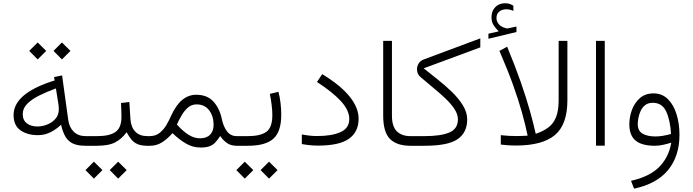

<svg xmlns="http://www.w3.org/2000/svg" viewBox="-20 -886 4212 1167"><path d="M305.2 -576.7 356.4 -627.9 408.2 -576.7 356.4 -524.9ZM157.7 -576.7 209 -627.9 260.7 -576.7 209 -524.9ZM62.5 -186.5Q62.5 -319.8 312 -397L308.6 -417.5L357.4 -427.7L395 -155.8Q401.4 -111.3 428.7 -85Q456.1 -58.6 501.5 -58.6H516.6V0H499.5Q449.2 0 420.2 -15.1Q391.1 -30.3 375.7 -58.8Q360.4 -87.4 351.1 -127.9Q324.7 -102.1 288.8 -83.3Q252.9 -64.5 210.4 -64.5Q146.5 -64.5 104.5 -94Q62.5 -123.5 62.5 -186.5ZM319.8 -348.6Q262.7 -327.6 217 -304.7Q171.4 -281.7 144.8 -254.4Q118.2 -227.1 118.2 -192.4Q118.2 -155.3 143.3 -136.2Q168.5 -117.2 207.5 -117.2Q236.3 -117.2 266.4 -128.9Q296.4 -140.6 316.9 -163.8Q337.4 -187 337.4 -220.7Q337.4 -236.8 335.4 -251Z M891.1 0H876.5Q837.9 0 815.2 -10.3Q792.5 -20.5 777.8 -39.1Q763.2 -57.6 749.5 -82.5Q722.2 -43.9 682.4 -22Q642.6 0 569.8 0H497.1V-58.6H570.8Q645.5 -58.6 681.6 -83.7Q717.8 -108.9 718.3 -174.3Q718.3 -195.3 717.3 -217.5Q716.3 -239.7 715.3 -259.8L766.1 -266.1L772.9 -160.6Q776.4 -112.8 802.5 -85.7Q828.6 -58.6 876.5 -58.6H891.1ZM647 147.9 698.2 96.7 750 147.9 698.2 199.7ZM499.5 147.9 550.8 96.7 602.5 147.9 550.8 199.7Z M1028.3 -76.7Q998.5 -42.5 965.3 -21.2Q932.1 0 892.1 0H871.6V-58.6H889.6Q925.3 -58.6 950 -78.1Q974.6 -97.7 991.2 -126Q1007.8 -154.3 1019 -180.2Q1050.3 -249 1088.4 -279.5Q1126.5 -310.1 1172.4 -310.1Q1239.7 -310.1 1277.3 -268.6Q1314.9 -227.1 1328.1 -163.1Q1337.9 -116.2 1360.1 -87.4Q1382.3 -58.6 1418.9 -58.6H1433.6V0H1418.9Q1383.8 0 1360.4 -16.1Q1336.9 -32.2 1318.4 -59.1Q1303.2 -36.1 1288.8 -20.5Q1274.4 -4.9 1253.9 2.9Q1233.4 10.7 1199.7 10.7Q1151.9 10.7 1110.8 -13.2Q1069.8 -37.1 1028.3 -76.7ZM1055.2 -129.4Q1088.9 -90.8 1124 -68.1Q1159.2 -45.4 1195.8 -45.4Q1235.8 -45.4 1257.1 -67.4Q1278.3 -89.4 1278.3 -127.9Q1278.3 -179.7 1251.2 -215.6Q1224.1 -251.5 1174.8 -251.5Q1144.5 -251.5 1122.3 -232.2Q1100.1 -212.9 1083.7 -184.6Q1067.4 -156.2 1055.2 -129.4Z M1672.4 -328.1Q1681.6 -293.5 1685.5 -256.8Q1689.5 -220.2 1689.5 -188.5Q1689.5 -85.9 1641.8 -43Q1594.2 0 1486.8 0H1414.1V-58.6H1486.8Q1561 -58.6 1598.1 -84.2Q1635.3 -109.9 1635.3 -187Q1635.3 -213.9 1631.1 -248.3Q1627 -282.7 1620.1 -315.4ZM1564 147.9 1615.2 96.7 1667 147.9 1615.2 199.7ZM1416.5 147.9 1467.8 96.7 1519.5 147.9 1467.8 199.7Z M1814.5 -68.8Q1840.3 -64 1863 -61.5Q1885.7 -59.1 1906.7 -59.1Q1996.6 -59.1 2049.8 -83Q2103 -106.9 2103 -163.1Q2103 -215.8 2051.8 -271.5Q2000.5 -327.1 1906.7 -387.7L1938.5 -435.5Q2051.8 -366.2 2105.7 -298.3Q2159.7 -230.5 2159.7 -164.6Q2159.7 -84.5 2101.1 -42.7Q2042.5 -1 1913.1 -1Q1886.7 -1 1861.6 -3.7Q1836.4 -6.3 1814.5 -10.3Z M2489.3 0H2474.6Q2391.6 0 2350.3 -41.5Q2309.1 -83 2309.1 -183.1V-637.7H2362.3V-182.6Q2362.3 -116.7 2392.3 -87.6Q2422.4 -58.6 2474.6 -58.6H2489.3Z M2819.8 -159.2Q2819.3 -80.1 2761.2 -40Q2703.1 0 2560.5 0H2469.7V-58.6H2560.1Q2659.7 -58.6 2711.4 -80.8Q2763.2 -103 2763.2 -160.6Q2763.2 -191.4 2742.2 -223.4Q2721.2 -255.4 2687.3 -287.6Q2653.3 -319.8 2613 -352.8Q2572.8 -385.7 2534.7 -418.9Q2514.6 -435.5 2514.6 -465.3Q2514.6 -482.9 2524.4 -499.8Q2534.2 -516.6 2556.2 -524.9L2899.4 -652.8V-598.1L2555.2 -470.7Q2593.3 -439.9 2638.9 -404.1Q2684.6 -368.2 2725.8 -328.4Q2767.1 -288.6 2793.5 -245.8Q2819.8 -203.1 2819.8 -159.2Z M3011.2 -695.3Q2994.1 -712.4 2980.7 -732.2Q2967.3 -752 2967.3 -781.7Q2967.3 -814.5 2985.4 -836.9Q2997.1 -851.6 3014.2 -858.9Q3031.2 -866.2 3049.3 -866.2Q3066.9 -866.2 3077.6 -862.3Q3088.4 -858.4 3100.1 -851.6L3100.6 -819.8Q3078.1 -829.6 3056.2 -829.6Q3046.4 -829.6 3034.2 -826.2Q3022 -822.8 3012.7 -814Q3005.9 -808.1 3001.7 -798.6Q2997.6 -789.1 2997.6 -775.4Q2998 -756.8 3010.7 -740.2Q3023.4 -723.6 3049.3 -716.3Q3050.8 -715.8 3054 -714.6Q3057.1 -713.4 3062 -713.4Q3065.9 -713.4 3068.4 -713.9L3119.1 -724.6V-691.4L2948.7 -650.4V-681.2ZM3023.9 -64.5Q3048.8 -61.5 3072 -60.3Q3095.2 -59.1 3118.7 -59.1Q3136.7 -59.1 3153.6 -59.8Q3170.4 -60.5 3187 -61.5Q3173.8 -126 3152.8 -201.2Q3131.8 -276.4 3098.9 -368.7Q3065.9 -460.9 3015.6 -576.7L3062.5 -602.1Q3111.8 -482.9 3144.8 -388.4Q3177.7 -293.9 3199.5 -217Q3221.2 -140.1 3236.3 -72.8Q3281.7 -87.9 3312.7 -111.1Q3343.8 -134.3 3359.6 -173.8Q3375.5 -213.4 3375.5 -277.3V-637.7H3428.7V-276.9Q3428.7 -128.4 3352.5 -64.9Q3276.4 -1.5 3117.2 -1.5Q3088.9 -1.5 3065.7 -3.2Q3042.5 -4.9 3023.9 -7.3Z M3602.5 -637.7H3655.8V-0.5H3602.5Z M4060.1 -19Q4040.5 -12.7 4012.9 -6.3Q3985.4 0 3961.4 0Q3880.9 0 3843 -31.7Q3805.2 -63.5 3805.2 -129.9Q3805.2 -176.3 3821.5 -219.5Q3837.9 -262.7 3870.4 -290.5Q3902.8 -318.4 3951.7 -318.4Q4004.4 -318.4 4039.6 -283.4Q4074.7 -248.5 4092.3 -191.2Q4109.9 -133.8 4109.9 -66.4Q4109.9 62 4041.5 146.5Q3973.1 231 3834 260.7L3815.4 212.9Q3929.2 187.5 3987.3 128.2Q4045.4 68.8 4060.1 -19ZM4058.6 -71.8Q4053.7 -155.8 4029.1 -208.5Q4004.4 -261.2 3947.8 -261.2Q3919.4 -261.2 3901.6 -247.3Q3883.8 -233.4 3874 -212.2Q3864.3 -190.9 3860.4 -169.4Q3856.4 -147.9 3856.4 -132.3Q3856.4 -90.3 3886 -73.5Q3915.5 -56.6 3963.9 -56.6Q3986.8 -56.6 4011.7 -61Q4036.6 -65.4 4058.6 -71.8Z"/></svg>

Font: Vazir Thin
Style: Thin
Weight: 100
Designer: Saber Rastikerdar
Foundry: Saber Rastikerdar
Version: Version 30.0.0